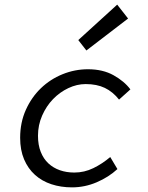

<svg xmlns="http://www.w3.org/2000/svg" viewBox="-20 -797 640 829"><path d="M291 12Q243 12 202 -1.5Q161 -15 131 -42Q101 -69 84 -109Q67 -149 67 -202Q67 -268 91.5 -322.5Q116 -377 156.5 -416Q197 -455 250 -476.5Q303 -498 360 -498Q424 -498 470.5 -472Q517 -446 543 -411L494 -367Q467 -401 432.5 -417.5Q398 -434 350 -434Q312 -434 275 -416.5Q238 -399 209 -369Q180 -339 162 -298Q144 -257 144 -211Q144 -171 156 -141Q168 -111 189 -91.5Q210 -72 238.5 -62Q267 -52 301 -52Q344 -52 383 -71Q422 -90 456 -119L487 -67Q449 -32 397.5 -10Q346 12 291 12ZM353 -579 318 -624 486 -777 533 -717Z"/></svg>

Font: Source Code Pro
Style: Italic
Weight: 400
Italic angle: -11°
Monospace: yes
Designer: Paul D. Hunt, Teo Tuominen
Foundry: Adobe Systems Incorporated
Version: Version 1.050;PS 1.000;hotconv 16.6.51;makeotf.lib2.5.65220